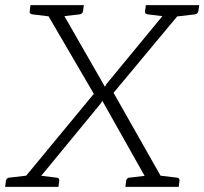

<svg xmlns="http://www.w3.org/2000/svg" viewBox="-36 -729 797 749"><path d="M30 0 330 -363 128 -709H182Q189 -709 192 -706Q195 -703 197 -698L373 -391Q376 -394 378 -398.5Q380 -403 384 -407L623 -697Q628 -703 631.5 -706Q635 -709 641 -709H692L407 -367L615 0H562Q555 0 551.5 -4Q548 -8 545 -13L363 -336Q362 -333 359.5 -329.5Q357 -326 355 -323L100 -13Q97 -9 92 -4.5Q87 0 81 0ZM61 0 64 -25H115L112 0ZM533 0 536 -24H586L583 0ZM163 -692 165 -709H210L208 -692ZM615 -693 617 -709H661L659 -693ZM176 -709 164 -664 90 -673Q84 -674 81.5 -677Q79 -680 80 -686L83 -709ZM291 -709 288 -686Q287 -680 283.5 -677Q280 -674 275 -673L197 -664V-709ZM626 -709 614 -664 540 -673Q534 -674 531.5 -677Q529 -680 530 -686L533 -709ZM741 -709 738 -686Q737 -680 733.5 -677Q730 -674 725 -673L647 -664V-709ZM-16 0 -13 -23Q-12 -29 -8.5 -32.5Q-5 -36 0 -36L77 -45L78 0ZM99 0 110 -45 185 -36Q190 -36 193 -32.5Q196 -29 195 -23L192 0ZM568 0 579 -45 654 -36Q659 -36 662 -32.5Q665 -29 664 -23L661 0ZM453 0 456 -23Q457 -29 460.5 -32.5Q464 -36 469 -36L546 -45L547 0Z"/></svg>

Font: Aleo Light
Style: Italic
Weight: 300
Italic angle: -7°
Designer: Alessio Laiso
Foundry: Alessio Laiso
Version: Version 2.001;gftools[0.9.29]